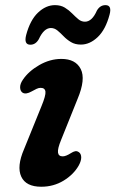

<svg xmlns="http://www.w3.org/2000/svg" viewBox="-20 -698 439 730"><path d="M218.5 -103.5Q230.5 -103.5 250 -116Q258.5 -121.5 265.8 -123Q273 -124.5 280.5 -119Q288.5 -113 288.8 -99.8Q289 -86.5 279.5 -69Q260 -34.5 221.8 -11.2Q183.5 12 137 12Q78.5 12 60.8 -26.5Q43 -65 71.5 -131L138 -295Q154.5 -335 152.8 -349.5Q151 -364 134.5 -364Q127 -364 119 -360.2Q111 -356.5 100.5 -350.5Q78.5 -338 66 -345.5Q57 -351.5 56.5 -365.2Q56 -379 67 -395Q88.5 -427 129.2 -450.5Q170 -474 213.5 -474Q267.5 -474 287 -435.5Q306.5 -397 275 -322L212.5 -166.5Q198.5 -132.5 200.5 -118Q202.5 -103.5 218.5 -103.5ZM287.5 -528.5Q265.5 -528.5 249.8 -538Q234 -547.5 222 -560Q210 -572.5 198.5 -582Q187 -591.5 173.5 -591.5Q147 -591.5 127.5 -549Q115.5 -528 95.5 -528Q70 -528 79.5 -565Q94.5 -621.5 124.5 -650Q154.5 -678.5 189 -678.5Q211 -678.5 226.5 -669Q242 -659.5 254.2 -647Q266.5 -634.5 277.8 -625Q289 -615.5 303 -615.5Q330 -615.5 348.5 -658Q360.5 -678.5 381 -678.5Q406.5 -678.5 396.5 -642Q381.5 -585.5 351.5 -557Q321.5 -528.5 287.5 -528.5Z"/></svg>

Font: Fraunces 9pt S100 SemiBold
Style: Italic
Weight: 600
Italic angle: -16°
Version: Version 1.000; ttfautohint (v1.8.3)